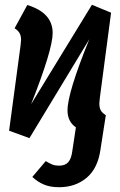

<svg xmlns="http://www.w3.org/2000/svg" viewBox="-20 -563 502 802"><path d="M395 -131Q395 -113 401 -102Q407 -91 422 -82L400 60Q389 140 342 179.5Q295 219 227 219Q189 219 162.5 207.5Q136 196 115 176L171 110Q188 120 199 124.5Q210 129 227 129Q252 129 265 114.5Q278 100 282 68L297 -31Q262 -55 262 -102Q262 -175 353 -399L103 14L18 -17L66 -374Q68 -392 68 -397Q68 -414 61.5 -425Q55 -436 41 -445L94 -542Q200 -510 200 -425Q200 -356 110 -128L364 -543L444 -510L397 -154Q395 -136 395 -131Z"/></svg>

Font: Fira Sans Extra Condensed SemiBold
Style: Italic
Weight: 600
Width: 3
Italic angle: -8°
Designer: Carrois Corporate & Edenspiekermann AG
Foundry: Carrois Corporate GbR & Edenspiekermann AG
Version: Version 4.203